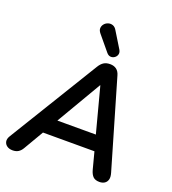

<svg xmlns="http://www.w3.org/2000/svg" viewBox="-172 -1077 1083 1210"><g transform="rotate(20 369.5 -472.0)"><path d="M52 8Q29 8 14 -2.5Q-1 -13 -4.5 -30.5Q-8 -48 5 -69L372 -669Q386 -692 403 -702.5Q420 -713 445 -713Q471 -713 488 -700Q505 -687 512 -661L684 -72Q692 -45 687 -27.5Q682 -10 668 -1Q654 8 634 8Q606 8 591.5 -6Q577 -20 569 -49L532 -190L572 -163H158L208 -187L116 -30Q105 -11 89.5 -1.5Q74 8 52 8ZM430 -566 240 -242 218 -265H545L518 -240L432 -566ZM404 -773 321 -873Q307 -890 308 -905.5Q309 -921 319 -933Q329 -945 344.5 -950Q360 -955 376 -949.5Q392 -944 403 -924L468 -818Q477 -802 473 -788Q469 -774 457 -765.5Q445 -757 430.5 -758Q416 -759 404 -773Z"/></g></svg>

Font: Nunito ExtraLight
Style: Bold Italic
Weight: 700
Italic angle: -9°
Version: Version 3.602